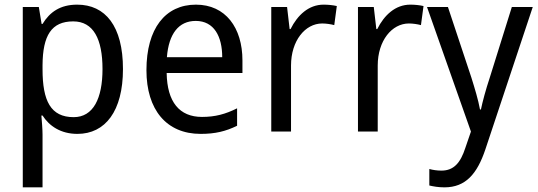

<svg xmlns="http://www.w3.org/2000/svg" viewBox="-20 -566 2314 826"><path d="M312 -546C239 -546 194 -514 163 -463H159L147 -536H78V240H163V13C163 -11 160 -45 158 -69H163C192 -24 241 10 313 10C433 10 509 -88 509 -269C509 -454 433 -546 312 -546ZM295 -474C382 -474 421 -398 421 -269C421 -142 381 -62 297 -62C198 -62 163 -132 163 -268V-286C164 -413 201 -474 295 -474Z M823 -546C691 -546 610 -443 610 -264C610 -94 696 10 843 10C906 10 951 -1 1000 -25V-100C950 -75 906 -63 849 -63C752 -63 699 -127 697 -252H1023V-306C1023 -447 950 -546 823 -546ZM822 -476C901 -476 936 -409 936 -320H698C706 -421 749 -476 822 -476Z M1372 -546C1308 -546 1260 -501 1230 -441H1226L1215 -536H1147V0H1232V-284C1232 -391 1293 -465 1366 -465C1383 -465 1403 -462 1418 -458L1429 -540C1412 -544 1391 -546 1372 -546Z M1745 -546C1681 -546 1633 -501 1603 -441H1599L1588 -536H1520V0H1605V-284C1605 -391 1666 -465 1739 -465C1756 -465 1776 -462 1791 -458L1802 -540C1785 -544 1764 -546 1745 -546Z M1817 -536 2006 0 1982 70C1961 135 1932 168 1879 168C1860 168 1841 165 1827 161V232C1844 236 1866 240 1892 240C1984 240 2033 181 2068 77L2272 -536H2182L2087 -232C2070 -181 2056 -129 2049 -95H2045C2037 -138 2023 -184 2008 -232L1907 -536Z"/></svg>

Font: Noto Sans Lao Looped SemiCondensed
Style: Regular
Weight: 400
Width: 4
Designer: Mark Frömberg, Ben Mitchell
Foundry: The Fontpad Ltd
Version: Version 1.003